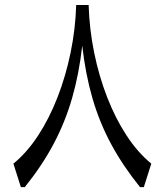

<svg xmlns="http://www.w3.org/2000/svg" viewBox="-20 -770 678 790"><path d="M293.5 -749.5H344.7Q347.7 -650.4 367.4 -553.5Q387.2 -456.5 421.1 -369.4Q455.1 -282.2 501 -212.2Q546.9 -142.1 602.5 -96.7L571.8 0H556.2Q484.9 -88.4 436.8 -178Q388.7 -267.6 360.1 -366.7Q331.5 -465.8 318.4 -582Q305.2 -465.3 276.6 -366.2Q248 -267.1 200.4 -177.5Q152.8 -87.9 82 0H65.9L35.2 -96.7Q90.8 -142.1 136.7 -212.2Q182.6 -282.2 216.6 -369.4Q250.5 -456.5 270.5 -553.5Q290.5 -650.4 293.5 -749.5Z"/></svg>

Font: Pinar DS4-Regular
Style: Regular
Weight: 400
Designer: Amin Abedi
Version: Version 2.000